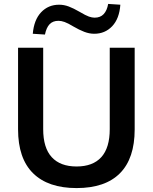

<svg xmlns="http://www.w3.org/2000/svg" viewBox="-20 -948 778 978"><path d="M370 10Q225 10 148.5 -65.5Q72 -141 72 -289V-705H200V-290Q200 -195 243.5 -147.5Q287 -100 370 -100Q453 -100 496 -147.5Q539 -195 539 -290V-705H666V-289Q666 -141 591 -65.5Q516 10 370 10ZM209 -772 147 -776Q153 -847 189.5 -885.5Q226 -924 281 -924Q306 -924 330 -915Q354 -906 385 -888Q417 -869 433 -863.5Q449 -858 462 -858Q491 -858 508 -876Q525 -894 531 -928L593 -924Q588 -853 551.5 -814.5Q515 -776 460 -776Q435 -776 409 -786Q383 -796 354 -813Q326 -830 309 -836Q292 -842 278 -842Q249 -842 232.5 -824.5Q216 -807 209 -772Z"/></svg>

Font: Nunito Sans 12pt ExtraLight
Style: Regular
Weight: 200
Designer: Vernon Adams
Foundry: Vernon Adams
Version: Version 3.101;gftools[0.9.27]